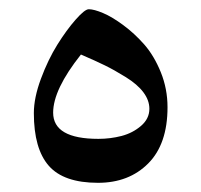

<svg xmlns="http://www.w3.org/2000/svg" viewBox="-20 -399 438 418"><path d="M95.7 -153.8Q95.7 -96.7 194.3 -96.7Q220.2 -96.7 244.6 -103Q269 -109.4 287.1 -125Q305.2 -140.6 305.2 -162.1Q305.2 -180.7 292.2 -198Q279.3 -215.3 253.7 -231.2Q228 -247.1 208 -256.8Q188 -266.6 156.2 -280.3Q95.7 -204.1 95.7 -153.8ZM193.4 -1Q118.7 -1 86.2 -38.1Q53.7 -75.2 53.7 -152.8Q53.7 -186 69.1 -227.5Q84.5 -269 104.7 -301.5Q125 -334 144.8 -356.4Q164.6 -378.9 173.3 -378.9Q184.6 -378.9 204.3 -370.6Q224.1 -362.3 248.5 -344.2Q272.9 -326.2 294.2 -302Q315.4 -277.8 330.1 -241.7Q344.7 -205.6 344.7 -165.5Q344.7 -85.4 302.7 -43.2Q260.7 -1 193.4 -1Z"/></svg>

Font: Parastoo FD
Style: FD
Weight: 400
Foundry: Saber Rastikerdar (saber.rastikerdar@gmail.com)
Version: Version 2.0.1